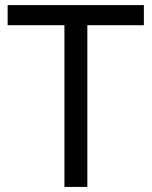

<svg xmlns="http://www.w3.org/2000/svg" viewBox="-20 -734 596 754"><path d="M323 0V-635H545V-714H10V-635H233V0Z"/></svg>

Font: Noto Sans Psalter Pahlavi
Style: Regular
Weight: 400
Designer: Monotype Design Team
Foundry: Monotype Imaging Inc.
Version: Version 2.002